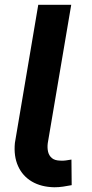

<svg xmlns="http://www.w3.org/2000/svg" viewBox="-20 -770 382 799"><path d="M276.4 -750 178.7 -173.8Q176.3 -153.8 180.2 -137.9Q184.1 -122.1 196 -112.1Q208 -102.1 230 -101.6Q241.7 -100.6 253.7 -102.3Q265.6 -104 277.3 -106L278.3 0.5Q260.7 3.9 242.7 6.6Q224.6 9.3 206.1 9.3Q151.4 8.3 112.5 -14.6Q73.7 -37.6 55.2 -78.9Q36.6 -120.1 42 -175.3L139.2 -750Z"/></svg>

Font: Roboto
Style: Bold Italic
Weight: 700
Italic angle: -12°
Designer: Christian Robertson
Foundry: Google
Version: Version 3.0